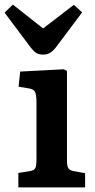

<svg xmlns="http://www.w3.org/2000/svg" viewBox="-43 -817 415 837"><path d="M37 0V-63L87 -71Q105 -74 110.5 -83.5Q116 -93 116 -121V-369Q116 -405 109.5 -417Q103 -429 81 -432L38 -439L45 -505L235 -515L249 -508V-118Q249 -93 255 -83.5Q261 -74 279 -71L328 -62V0ZM145 -579Q125 -579 113 -587.5Q101 -596 84 -619L-23 -762L13 -797L145 -693L279 -796L315 -763L201 -611Q187 -593 174 -586Q161 -579 145 -579Z"/></svg>

Font: Literata 12pt SemiBold
Style: Regular
Weight: 600
Designer: Latin by Veronika Burian and Jose Scaglione. Greek by Irene Vlachou. Cyrillic by Vera Evstafieva.
Foundry: TypeTogether
Version: Version 3.002